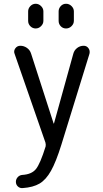

<svg xmlns="http://www.w3.org/2000/svg" viewBox="-20 -760 540 1009"><path d="M288.1 -700.2Q288.1 -715.8 299.3 -728Q310.5 -740.2 327.1 -740.2Q343.8 -740.2 356 -728Q368.2 -715.8 368.2 -700.2V-650.4Q368.2 -634.8 356 -622.6Q343.8 -610.4 327.1 -610.4Q310.5 -610.4 299.3 -622.1Q288.1 -633.8 288.1 -650.4ZM127.9 -700.2Q127.9 -715.8 139.6 -728Q151.4 -740.2 167.5 -740.2Q183.6 -740.2 195.8 -728Q208 -715.8 208 -700.2V-650.4Q208 -634.8 195.8 -622.6Q183.6 -610.4 167.5 -610.4Q151.4 -610.4 139.6 -622.1Q127.9 -633.8 127.9 -650.4ZM218.8 -10.7 56.6 -477.5Q50.8 -492.2 60.5 -505.9Q70.3 -519.5 86.9 -519.5Q105.5 -519.5 121.6 -508.3Q137.7 -497.1 143.6 -477.5L261.7 -111.3Q261.7 -110.4 262.7 -110.4Q263.7 -110.4 263.7 -111.3L365.2 -477.5Q370.1 -496.1 385.3 -507.8Q400.4 -519.5 419.9 -519.5Q435.5 -519.5 444.8 -506.8Q454.1 -494.1 450.2 -477.5L302.7 0Q274.4 90.8 248 137.7Q221.7 184.6 188 204.6Q154.3 224.6 98.6 228.5Q84 229.5 73.7 219.7Q63.5 210 63.5 195.3Q63.5 181.6 73.2 170.9Q83 160.2 97.7 159.2Q146.5 156.2 168.9 128.4Q191.4 100.6 219.7 9.8Q221.7 1 218.8 -10.7Z"/></svg>

Font: Rounded-X Mgen+ 2m regular
Style: Regular
Weight: 400
Designer: [Source Han Sans]
Ryoko NISHIZUKA  (kana & ideographs); Paul D. Hunt (Latin, Greek & Cyrillic); Wenlong ZHANG  (bopomofo
Version: Version 1.059.20150602